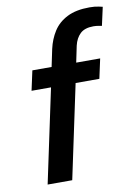

<svg xmlns="http://www.w3.org/2000/svg" viewBox="-87 -827 628 884"><g transform="rotate(-10 227.5 -385.0)"><path d="M63 0 156 -438H65L85 -530H175L192 -611Q202 -656 225 -692Q248 -728 289.5 -749Q331 -770 394 -770Q419 -770 437 -766Q455 -762 455 -762L436 -676Q436 -676 423 -678.5Q410 -681 397 -681Q356 -681 335 -661Q314 -641 306 -607L290 -530H402L382 -438H271L178 0Z"/></g></svg>

Font: Be Vietnam Pro Medium
Style: Italic
Weight: 500
Italic angle: -12°
Designer: Lam Bao, Tony Le, Vietanh Nguyen
Foundry: Yellow Type Foundry
Version: Version 1.002; ttfautohint (v1.8.3)